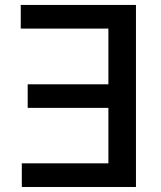

<svg xmlns="http://www.w3.org/2000/svg" viewBox="-20 -747 643 767"><path d="M523.1 -727.3V0H67.1V-94.5H413V-316.1H90.6V-410.2H413V-632.8H62.9V-727.3Z"/></svg>

Font: InterMG Medium
Style: Regular
Weight: 500
Designer: Rasmus Andersson
Foundry: rsms
Version: Version 3.019;December 26, 2023;FontCreator 15.0.0.2955 64-b